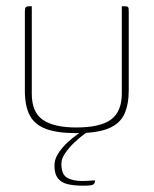

<svg xmlns="http://www.w3.org/2000/svg" viewBox="-20 -419 488 610"><path d="M81 -399V-121Q81 -62 116.5 -38Q152 -14 222 -14Q299 -14 333 -39.5Q367 -65 367 -122V-399Q368 -399 369.5 -399Q371 -399 372 -399Q373 -399 374.5 -399Q376 -399 377 -399Q383 -399 385.5 -397.5Q388 -396 388.5 -392.5Q389 -389 389 -382V-132Q389 -88 375.5 -57.5Q362 -27 326 -11.5Q290 4 222 4Q162 4 126 -9.5Q90 -23 74.5 -52.5Q59 -82 59 -131V-382Q59 -392 61.5 -395.5Q64 -399 71 -399Q74 -399 76 -399Q78 -399 81 -399ZM245 171Q215 171 194.5 166Q174 161 163.5 147Q153 133 153 107Q153 87 165 68.5Q177 50 193.5 34.5Q210 19 226.5 7.5Q243 -4 252 -9H273Q266 -6 250 5.5Q234 17 217 33Q200 49 187.5 67Q175 85 175 101Q175 135 193 145.5Q211 156 242 156Q250 156 258.5 155.5Q267 155 273.5 154.5Q280 154 282 154Q282 160 279.5 164Q277 168 269.5 169.5Q262 171 245 171Z"/></svg>

Font: Genos Thin Thin
Style: Regular
Weight: 250
Version: Version 1.010